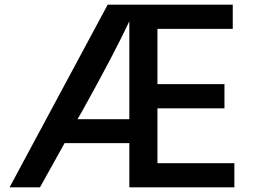

<svg xmlns="http://www.w3.org/2000/svg" viewBox="-20 -767 1072 814"><path d="M20.5 27.3 436.5 -747.1H966.8V-644.5H647.5V-410.2H931.6V-307.6H647.5V-75.2H973.6V27.3H528.3V-160.2H253.9L149.4 27.3ZM308.6 -261.7H528.3V-676.8Q465.8 -543 330.1 -298.8Z"/></svg>

Font: GenEi M Gothic v2 Medium
Style: Regular
Weight: 500
Version: Version 2.0